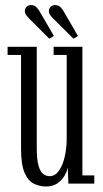

<svg xmlns="http://www.w3.org/2000/svg" viewBox="-20 -702 392 734"><path d="M156 11Q131 11 109 0Q87 -11 73.8 -42Q60.5 -73 60.5 -132.5V-492H9V-523H120.5V-138.5Q120.5 -93 127 -69.5Q133.5 -46 144.8 -37.2Q156 -28.5 170 -28.5Q190.5 -28.5 205.2 -49.2Q220 -70 227.5 -103Q235 -136 235 -172.5V-492H185V-523H295V-31.5H340.5V0H241.5L239 -62Q236.5 -47.5 226.8 -30.5Q217 -13.5 199.5 -1.2Q182 11 156 11ZM261 -554 183.5 -631Q176 -638.5 171.5 -645Q167 -651.5 167 -658.5Q167 -670 174 -676.2Q181 -682.5 190 -682.5Q203.5 -682.5 211 -674.8Q218.5 -667 224 -657.5L278 -564.5ZM168.5 -554 91.5 -631Q84 -639 79.5 -645.2Q75 -651.5 75 -658.5Q75 -670 82 -676.2Q89 -682.5 98 -682.5Q111.5 -682.5 119 -674.8Q126.5 -667 132 -657.5L186 -564.5Z"/></svg>

Font: Imbue Light
Style: Regular
Weight: 300
Designer: Tyler Finck
Foundry: Etcetera Type Company
Version: Version 1.102